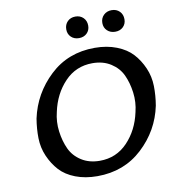

<svg xmlns="http://www.w3.org/2000/svg" viewBox="-92 -928 936 1017"><g transform="rotate(-10 376.5 -419.5)"><path d="M322 -787Q322 -813 338.5 -829.5Q355 -846 381 -846Q407 -846 423.5 -829.5Q440 -813 440 -787Q440 -762 423.5 -746Q407 -730 381 -730Q355 -730 338.5 -746Q322 -762 322 -787ZM516 -787Q516 -813 533 -829.5Q550 -846 576 -846Q602 -846 618.5 -829.5Q635 -813 635 -787Q635 -762 618.5 -746Q602 -730 576 -730Q550 -730 533 -746Q516 -762 516 -787ZM350 7Q285 7 233 -13Q181 -33 149.5 -67.5Q118 -102 98 -148Q78 -194 77 -245Q76 -296 85 -350Q113 -480 211 -572.5Q309 -665 453 -665Q518 -665 570.5 -644.5Q623 -624 654.5 -589.5Q686 -555 706 -509Q726 -463 727 -411.5Q728 -360 719 -307Q692 -177 593 -85Q494 7 350 7ZM377 -71Q466 -71 526.5 -134.5Q587 -198 607 -292Q620 -344 613 -397Q606 -450 586.5 -492Q567 -534 525.5 -560.5Q484 -587 427 -587Q338 -587 277.5 -523.5Q217 -460 197 -366Q184 -314 191 -261Q198 -208 217.5 -166Q237 -124 278.5 -97.5Q320 -71 377 -71Z"/></g></svg>

Font: EauTestInfant Semibold
Style: Italic
Weight: 600
Italic angle: -12°
Designer: Christian Thalmann (Catharsis Fonts)
Version: Version 0.001;PS 000.001;hotconv 1.0.88;makeotf.lib2.5.64775